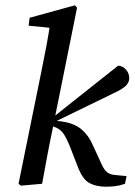

<svg xmlns="http://www.w3.org/2000/svg" viewBox="-20 -694 508 725"><path d="M50 0 136 -423Q146 -471 155 -519Q164 -567 171 -616L199 -586L88 -597L92 -627L263 -674L271 -665L176 -194Q165 -142 156.5 -95Q148 -48 139 0L59 7ZM452 0Q432 7 415 9Q398 11 380 11Q344 11 318 -2.5Q292 -16 273 -66L244 -141Q229 -178 216.5 -193.5Q204 -209 182 -216L167 -221L165 -239L426 -446Q444 -445 456 -431Q468 -417 468 -399Q468 -382 454 -369Q440 -356 409 -342L183 -232L186 -239L221 -234Q263 -227 289 -204.5Q315 -182 331 -145L359 -84Q372 -53 384.5 -43.5Q397 -34 417 -33L458 -29Z"/></svg>

Font: Lisu Bosa SemiBold
Style: Italic
Weight: 600
Italic angle: -19°
Designer: David Morse, Annie Olsen, Victor Gaultney, Frank Grießhammer (Latin)
Foundry: SIL International
Version: Version 2.000